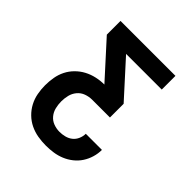

<svg xmlns="http://www.w3.org/2000/svg" viewBox="-200 -653 1001 1001"><g transform="rotate(45 300.0 -152.5)"><path d="M298 215Q268 215 238.5 210Q209 205 182 192Q155 179 133.5 158Q112 137 98 110.5Q84 84 78.5 54.5Q73 25 73 -4Q73 -34 78 -63Q83 -92 96 -118Q109 -144 130 -165Q151 -186 176.5 -199.5Q202 -213 231 -219.5Q260 -226 289 -226L114 -419V-520H519V-419H256L431 -226V-125H300Q277 -125 255 -117Q233 -109 218 -91Q203 -73 197.5 -50.5Q192 -28 192 -5Q192 18 197.5 40.5Q203 63 217.5 80.5Q232 98 253.5 106Q275 114 298 114Q317 114 336.5 109Q356 104 371 92Q386 80 394 61.5Q402 43 402 24H521Q521 51 513 78Q505 105 490 128Q475 151 453 168.5Q431 186 405.5 196.5Q380 207 353 211Q326 215 298 215Z"/></g></svg>

Font: Zed Sans Extended
Style: Bold
Weight: 700
Width: 7
Designer: Belleve Invis
Foundry: Belleve Invis
Version: Version 1.0.0; ttfautohint (v1.8.4)